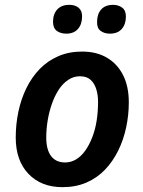

<svg xmlns="http://www.w3.org/2000/svg" viewBox="-20 -764 591 793"><path d="M238 9Q150 9 97.5 -46Q45 -101 45 -196Q45 -251 56 -303Q67 -355 89 -400Q111 -445 144 -479Q177 -513 221 -532Q265 -551 319 -551Q379 -551 422 -525.5Q465 -500 488.5 -453.5Q512 -407 512 -341Q512 -289 501 -237.5Q490 -186 468 -141.5Q446 -97 413.5 -63Q381 -29 337 -10Q293 9 238 9ZM249 -93Q273 -93 294 -105.5Q315 -118 331.5 -141Q348 -164 360.5 -195.5Q373 -227 379 -264.5Q385 -302 385 -344Q385 -372 377.5 -396Q370 -420 354 -434.5Q338 -449 310 -449Q284 -449 261.5 -434Q239 -419 222.5 -393.5Q206 -368 194.5 -335.5Q183 -303 177 -267Q171 -231 171 -196Q171 -146 191 -119.5Q211 -93 249 -93ZM434 -625Q411 -625 395.5 -636.5Q380 -648 381 -674Q381 -706 398 -725Q415 -744 447 -744Q469 -744 484.5 -732.5Q500 -721 500 -696Q500 -664 483 -644.5Q466 -625 434 -625ZM254 -625Q230 -625 214.5 -636.5Q199 -648 199 -674Q199 -706 216.5 -725Q234 -744 266 -744Q281 -744 293 -739Q305 -734 312 -723.5Q319 -713 319 -696Q319 -664 302 -644.5Q285 -625 254 -625Z"/></svg>

Font: Noto Sans Display SemiBold
Style: Italic
Weight: 600
Italic angle: -12°
Designer: Monotype Design Team
Foundry: Monotype Imaging Inc.
Version: Version 2.003